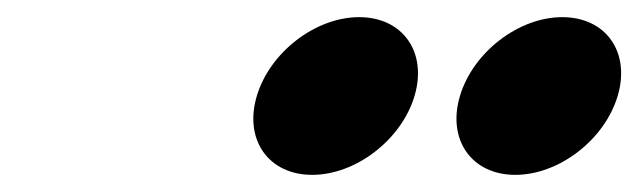

<svg xmlns="http://www.w3.org/2000/svg" viewBox="-20 -811 745 224"><path d="M399 -791C348 -791 294.8 -750 279.6 -699C264.4 -648 293.2 -607 344.2 -607C395.2 -607 448.4 -648 463.6 -699C478.8 -750 450 -791 399 -791ZM636 -791C585 -791 531.8 -750 516.6 -699C501.4 -648 530.2 -607 581.2 -607C632.2 -607 685.4 -648 700.6 -699C715.8 -750 687 -791 636 -791Z"/></svg>

Font: Hussar
Style: BdOblThree
Weight: 700
Foundry: Cannot Into Space Fonts
Version: Version 2.00